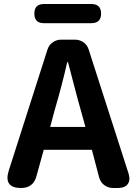

<svg xmlns="http://www.w3.org/2000/svg" viewBox="-20 -938 681 958"><path d="M199.2 -918H435.5Q484.4 -918 484.4 -870.1Q484.4 -822.3 435.5 -822.3H199.2Q151.4 -822.3 151.4 -870.1Q151.4 -918 199.2 -918ZM230.5 -304.7H406.2L383.8 -385.7Q371.1 -428.7 349.6 -512.2Q328.1 -595.7 319.3 -627.9H315.4Q290 -514.6 252 -385.7ZM438.5 -190.4H198.2L162.1 -59.6Q146.5 0 85 0Q-2.9 0 23.4 -85.9L216.8 -690.4Q223.6 -712.9 242.7 -726.6Q261.7 -740.2 286.1 -740.2H353.5Q377.9 -740.2 397 -726.6Q416 -712.9 422.9 -689.5L621.1 -73.2Q631.8 -40 617.7 -20Q603.5 0 568.4 0H544.9Q519.5 0 500.5 -14.2Q481.4 -28.3 474.6 -52.7Z"/></svg>

Font: GenSenMaruGothic TW TTF Bold
Style: Regular
Weight: 700
Version: Version 1.301